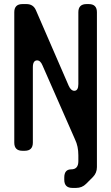

<svg xmlns="http://www.w3.org/2000/svg" viewBox="-20 -730 545 941"><path d="M90 9H101Q141 9 141 -31V-400Q141 -434 162 -434Q178 -434 188 -410L348 -46Q364 -13 364 31V60Q364 100 329 100Q295 100 295 140V151Q295 191 335 191H353Q382 191 402 171L435 138Q455 118 455 89V-670Q455 -710 415 -710H404Q364 -710 364 -670V-318Q364 -285 344 -285Q328 -285 317 -309L156 -680Q143 -710 110 -710H90Q50 -710 50 -670V-31Q50 9 90 9Z"/></svg>

Font: WD-XL Lubrifont TC
Style: Regular
Weight: 400
Designer: [WD-XL Lubrifont] Copyright 2020-2022 (c) NightFurySL2001, Skr-ZERO; [ZCOOL QingKe HuangYou] Copyright 2018-2022 (c) The
Version: Version 2.001;hotconv 1.1.1;makeotfexe 2.6.0